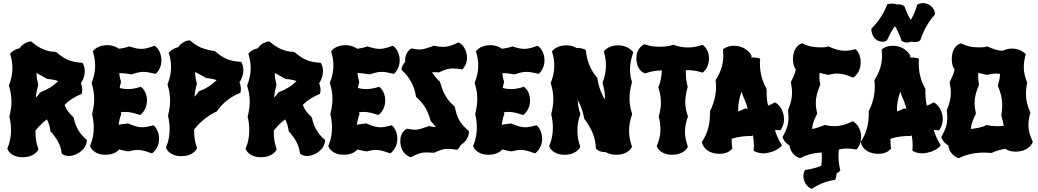

<svg xmlns="http://www.w3.org/2000/svg" viewBox="-20 -993 6690 1237"><path d="M508 -395C508 -396 510 -403 510 -414C510 -425 508 -440 501 -457C508 -466 513 -476 518 -490C524 -507 526 -522 526 -535C526 -564 515 -581 515 -583L511 -588L505 -589C437 -593 396 -611 344 -656L336 -659C276 -659 223 -689 185 -723L181 -726H176C173 -725 131 -721 106 -682C67 -674 50 -652 49 -651L45 -646L47 -640C56 -611 60 -583 60 -554C60 -518 53 -483 39 -447L37 -443L38 -439C48 -406 54 -373 54 -338C54 -308 49 -276 41 -244V-238C48 -209 51 -181 51 -154C51 -114 44 -76 29 -40L27 -36L29 -31C29 -29 49 20 126 20C203 20 225 -26 226 -28L228 -33L226 -37C214 -70 209 -103 209 -137C209 -142 208 -147 209 -152C229 -178 255 -204 282 -224C294 -203 300 -180 305 -150V-146L308 -143C310 -142 312 -140 315 -137C349 -95 371 -58 377 -8L378 -3L381 -1C382 0 397 12 424 12C439 12 459 8 482 -5C541 -39 539 -85 539 -88V-93L535 -95C491 -133 466 -178 455 -234L452 -239C424 -265 407 -287 396 -317C424 -346 459 -368 501 -386L507 -389ZM287 -484C313 -482 334 -478 355 -471C324 -439 286 -416 243 -400L236 -394C231 -385 221 -374 211 -364C213 -390 218 -416 226 -444V-451C219 -475 215 -499 215 -523C235 -513 256 -500 281 -486Z M927 -345C927 -403 894 -429 892 -430L887 -434L881 -432C852 -423 828 -419 804 -419C786 -419 770 -421 751 -426C753 -438 755 -449 759 -461V-468C753 -486 750 -504 748 -522C773 -522 798 -519 825 -514L832 -515C862 -525 882 -530 904 -530C923 -530 944 -526 975 -519L982 -517L987 -521C988 -522 1020 -551 1020 -603V-612C1016 -670 982 -694 980 -695L975 -698L969 -696C936 -684 913 -678 890 -678C869 -678 847 -683 816 -693L811 -694L807 -692C786 -685 765 -681 746 -679C731 -690 706 -702 671 -702C610 -702 583 -669 582 -667L578 -662L580 -656C589 -627 593 -598 593 -570C593 -535 586 -499 572 -464L570 -460L571 -455C581 -423 587 -389 587 -355C587 -324 582 -293 574 -261V-255C581 -225 584 -197 584 -170C584 -131 577 -93 562 -57L560 -52L562 -48C562 -46 582 4 659 4C708 4 735 -15 748 -30C766 -26 784 -21 802 -18H809C833 -24 850 -27 867 -27C891 -27 914 -21 952 -7L958 -5L964 -8C965 -10 1004 -38 1005 -96C1005 -155 975 -180 973 -182L968 -186L962 -184C935 -177 914 -173 896 -173C869 -173 846 -181 809 -196L805 -198L801 -197C800 -197 765 -194 744 -189C747 -211 752 -233 760 -255L762 -259L760 -263L757 -269C767 -271 777 -272 787 -272C814 -272 840 -266 876 -254L883 -252L888 -256C889 -257 927 -287 927 -345Z M1530 -401C1530 -402 1532 -409 1532 -419C1532 -430 1530 -446 1523 -463C1530 -472 1535 -483 1540 -497C1546 -514 1548 -529 1548 -542C1548 -571 1537 -588 1537 -590L1533 -595H1527C1459 -599 1418 -618 1366 -662L1362 -665H1358C1355 -665 1351 -666 1348 -666C1288 -677 1249 -693 1207 -730L1203 -733H1198C1195 -732 1153 -728 1128 -689C1089 -680 1072 -658 1071 -657L1067 -652L1069 -646C1078 -617 1082 -589 1082 -561C1082 -525 1075 -490 1061 -454L1059 -450L1060 -446C1070 -413 1076 -380 1076 -345C1076 -315 1071 -283 1063 -251V-245C1070 -216 1073 -188 1073 -161C1073 -121 1066 -83 1051 -47L1049 -43L1051 -38C1051 -36 1071 13 1148 13C1225 13 1247 -33 1248 -35L1250 -39L1248 -44C1236 -77 1231 -110 1231 -144C1231 -149 1230 -154 1231 -159C1267 -207 1327 -254 1375 -274L1380 -279C1414 -329 1461 -366 1523 -393L1529 -395ZM1309 -490C1334 -488 1355 -484 1376 -477C1345 -446 1308 -422 1265 -406L1261 -405L1258 -401C1256 -394 1244 -381 1233 -370C1235 -396 1240 -423 1248 -451V-458C1241 -482 1237 -505 1237 -529C1257 -520 1278 -507 1303 -493Z M2043 -395C2043 -396 2045 -403 2045 -414C2045 -425 2043 -440 2036 -457C2043 -466 2048 -476 2053 -490C2059 -507 2061 -522 2061 -535C2061 -564 2050 -581 2050 -583L2046 -588L2040 -589C1972 -593 1931 -611 1879 -656L1871 -659C1811 -659 1758 -689 1720 -723L1716 -726H1711C1708 -725 1666 -721 1641 -682C1602 -674 1585 -652 1584 -651L1580 -646L1582 -640C1591 -611 1595 -583 1595 -554C1595 -518 1588 -483 1574 -447L1572 -443L1573 -439C1583 -406 1589 -373 1589 -338C1589 -308 1584 -276 1576 -244V-238C1583 -209 1586 -181 1586 -154C1586 -114 1579 -76 1564 -40L1562 -36L1564 -31C1564 -29 1584 20 1661 20C1738 20 1760 -26 1761 -28L1763 -33L1761 -37C1749 -70 1744 -103 1744 -137C1744 -142 1743 -147 1744 -152C1764 -178 1790 -204 1817 -224C1829 -203 1835 -180 1840 -150V-146L1843 -143C1845 -142 1847 -140 1850 -137C1884 -95 1906 -58 1912 -8L1913 -3L1916 -1C1917 0 1932 12 1959 12C1974 12 1994 8 2017 -5C2076 -39 2074 -85 2074 -88V-93L2070 -95C2026 -133 2001 -178 1990 -234L1987 -239C1959 -265 1942 -287 1931 -317C1959 -346 1994 -368 2036 -386L2042 -389ZM1822 -484C1848 -482 1869 -478 1890 -471C1859 -439 1821 -416 1778 -400L1771 -394C1766 -385 1756 -374 1746 -364C1748 -390 1753 -416 1761 -444V-451C1754 -475 1750 -499 1750 -523C1770 -513 1791 -500 1816 -486Z M2462 -345C2462 -403 2429 -429 2427 -430L2422 -434L2416 -432C2387 -423 2363 -419 2339 -419C2321 -419 2305 -421 2286 -426C2288 -438 2290 -449 2294 -461V-468C2288 -486 2285 -504 2283 -522C2308 -522 2333 -519 2360 -514L2367 -515C2397 -525 2417 -530 2439 -530C2458 -530 2479 -526 2510 -519L2517 -517L2522 -521C2523 -522 2555 -551 2555 -603V-612C2551 -670 2517 -694 2515 -695L2510 -698L2504 -696C2471 -684 2448 -678 2425 -678C2404 -678 2382 -683 2351 -693L2346 -694L2342 -692C2321 -685 2300 -681 2281 -679C2266 -690 2241 -702 2206 -702C2145 -702 2118 -669 2117 -667L2113 -662L2115 -656C2124 -627 2128 -598 2128 -570C2128 -535 2121 -499 2107 -464L2105 -460L2106 -455C2116 -423 2122 -389 2122 -355C2122 -324 2117 -293 2109 -261V-255C2116 -225 2119 -197 2119 -170C2119 -131 2112 -93 2097 -57L2095 -52L2097 -48C2097 -46 2117 4 2194 4C2243 4 2270 -15 2283 -30C2301 -26 2319 -21 2337 -18H2344C2368 -24 2385 -27 2402 -27C2426 -27 2449 -21 2487 -7L2493 -5L2499 -8C2500 -10 2539 -38 2540 -96C2540 -155 2510 -180 2508 -182L2503 -186L2497 -184C2470 -177 2449 -173 2431 -173C2404 -173 2381 -181 2344 -196L2340 -198L2336 -197C2335 -197 2300 -194 2279 -189C2282 -211 2287 -233 2295 -255L2297 -259L2295 -263L2292 -269C2302 -271 2312 -272 2322 -272C2349 -272 2375 -266 2411 -254L2418 -252L2423 -256C2424 -257 2462 -287 2462 -345Z M3000 -149 2997 -152C2944 -197 2924 -234 2911 -302L2907 -309C2859 -350 2835 -392 2816 -463L2813 -468C2793 -486 2777 -506 2764 -528C2775 -528 2788 -527 2804 -527L2808 -526L2811 -528C2848 -545 2868 -552 2898 -552C2912 -552 2929 -550 2951 -547L2958 -546L2963 -550C2964 -552 2989 -577 2989 -621C2989 -627 2988 -635 2987 -642C2978 -697 2941 -716 2940 -717L2934 -720L2928 -717C2889 -699 2865 -691 2836 -691C2820 -691 2802 -693 2778 -698L2774 -699L2770 -697C2767 -695 2764 -694 2761 -693C2723 -681 2706 -674 2683 -674C2670 -674 2656 -676 2637 -680L2632 -681L2628 -679C2626 -678 2590 -658 2590 -604C2590 -601 2590 -598 2591 -595C2570 -572 2567 -550 2567 -549V-543L2571 -539C2620 -494 2649 -439 2660 -373V-369L2664 -366C2710 -324 2736 -282 2754 -216L2757 -211C2769 -198 2780 -186 2788 -174C2776 -175 2763 -177 2747 -180L2743 -181L2739 -179C2695 -164 2677 -157 2653 -157C2640 -157 2626 -159 2606 -163L2601 -164L2597 -161C2595 -160 2559 -140 2559 -86C2559 2 2624 19 2624 19L2628 20L2633 17C2675 -4 2692 -11 2727 -11C2739 -11 2756 -9 2773 -9L2780 -10C2816 -27 2837 -34 2866 -34C2880 -34 2897 -32 2920 -29L2927 -28L2931 -33C2932 -34 2941 -43 2948 -58C3004 -95 3001 -140 3001 -144Z M3395 -345C3395 -403 3362 -429 3360 -430L3355 -434L3349 -432C3320 -423 3296 -419 3272 -419C3254 -419 3238 -421 3219 -426C3221 -438 3223 -449 3227 -461V-468C3221 -486 3218 -504 3216 -522C3241 -522 3266 -519 3293 -514L3300 -515C3330 -525 3350 -530 3372 -530C3391 -530 3412 -526 3443 -519L3450 -517L3455 -521C3456 -522 3488 -551 3488 -603V-612C3484 -670 3450 -694 3448 -695L3443 -698L3437 -696C3404 -684 3381 -678 3358 -678C3337 -678 3315 -683 3284 -693L3279 -694L3275 -692C3254 -685 3233 -681 3214 -679C3199 -690 3174 -702 3139 -702C3078 -702 3051 -669 3050 -667L3046 -662L3048 -656C3057 -627 3061 -598 3061 -570C3061 -535 3054 -499 3040 -464L3038 -460L3039 -455C3049 -423 3055 -389 3055 -355C3055 -324 3050 -293 3042 -261V-255C3049 -225 3052 -197 3052 -170C3052 -131 3045 -93 3030 -57L3028 -52L3030 -48C3030 -46 3050 4 3127 4C3176 4 3203 -15 3216 -30C3234 -26 3252 -21 3270 -18H3277C3301 -24 3318 -27 3335 -27C3359 -27 3382 -21 3420 -7L3426 -5L3432 -8C3433 -10 3472 -38 3473 -96C3473 -155 3443 -180 3441 -182L3436 -186L3430 -184C3403 -177 3382 -173 3364 -173C3337 -173 3314 -181 3277 -196L3273 -198L3269 -197C3268 -197 3233 -194 3212 -189C3215 -211 3220 -233 3228 -255L3230 -259L3228 -263L3225 -269C3235 -271 3245 -272 3255 -272C3282 -272 3308 -266 3344 -254L3351 -252L3356 -256C3357 -257 3395 -287 3395 -345Z M4056 -661C4055 -663 4024 -701 3963 -701C3902 -701 3875 -668 3874 -666L3870 -661L3872 -655C3880 -627 3884 -599 3884 -572C3884 -535 3877 -499 3863 -463V-455C3873 -421 3878 -388 3878 -353V-352C3853 -391 3836 -437 3828 -490V-493L3825 -496C3785 -542 3762 -597 3755 -665L3754 -671L3748 -674C3747 -675 3729 -684 3702 -684H3694C3679 -693 3658 -701 3629 -701C3568 -701 3541 -668 3540 -666L3536 -661L3538 -655C3547 -626 3551 -598 3551 -570C3551 -534 3544 -499 3530 -463L3528 -459L3529 -455C3539 -422 3545 -389 3545 -354C3545 -324 3540 -292 3532 -260V-254C3539 -225 3542 -197 3542 -170C3542 -130 3535 -92 3520 -56L3518 -52L3520 -47C3520 -45 3540 4 3617 4C3694 4 3716 -42 3717 -44L3719 -48L3717 -53C3705 -86 3700 -119 3700 -153C3700 -187 3706 -221 3718 -254L3720 -258L3718 -262C3708 -290 3703 -319 3702 -349C3722 -313 3736 -274 3744 -230L3746 -225C3792 -166 3816 -106 3819 -40V-35L3823 -32C3824 -30 3843 -13 3878 -13H3883C3898 -3 3920 4 3951 4C4027 4 4049 -42 4050 -44L4052 -48L4050 -53C4039 -85 4033 -118 4033 -151C4033 -185 4039 -220 4052 -254V-262C4041 -293 4036 -325 4036 -359C4036 -391 4041 -425 4051 -460V-467C4043 -493 4039 -519 4039 -545C4039 -579 4046 -614 4058 -650L4060 -656Z M4411 -247C4400 -278 4395 -306 4395 -336C4395 -365 4400 -395 4410 -431V-437C4403 -463 4399 -489 4399 -516C4399 -524 4398 -532 4399 -541H4413C4440 -541 4467 -537 4500 -527L4507 -525L4512 -529C4514 -532 4548 -559 4548 -618C4547 -675 4513 -699 4511 -700L4506 -704L4500 -702C4468 -692 4440 -687 4413 -687C4384 -687 4355 -692 4322 -703L4318 -705L4314 -703C4286 -693 4252 -692 4225 -692C4195 -692 4166 -696 4138 -706L4133 -708L4129 -706C4127 -705 4080 -687 4080 -617C4080 -542 4129 -522 4131 -522L4136 -520L4140 -521C4173 -533 4206 -539 4239 -539H4244C4243 -504 4237 -468 4223 -433L4221 -429L4223 -425C4233 -394 4238 -365 4238 -335C4238 -307 4234 -278 4225 -245V-239C4232 -210 4235 -184 4235 -160C4235 -125 4228 -92 4213 -56L4211 -52L4213 -47C4214 -45 4233 4 4310 4C4387 4 4409 -42 4410 -44L4412 -48L4410 -53C4399 -86 4393 -115 4393 -144C4393 -175 4399 -205 4411 -239L4413 -243Z M5028 -255C5015 -312 4978 -330 4977 -331L4971 -333L4966 -330C4954 -323 4942 -317 4929 -312C4921 -340 4919 -371 4919 -405V-418L4917 -424C4890 -472 4876 -526 4876 -583C4876 -591 4876 -598 4877 -606L4878 -613L4872 -617C4871 -617 4853 -623 4825 -623H4818C4818 -624 4819 -625 4820 -626L4823 -632L4820 -638C4819 -639 4789 -698 4708 -698C4666 -698 4644 -679 4642 -678L4638 -674V-668C4639 -657 4640 -646 4640 -636C4640 -580 4624 -529 4593 -481L4590 -477L4591 -472C4592 -459 4593 -446 4593 -433C4593 -382 4581 -331 4556 -281L4554 -275V-258C4554 -191 4538 -134 4505 -83L4502 -79L4503 -75C4503 -75 4515 -2 4619 -2C4672 -2 4694 -32 4695 -33L4698 -37L4697 -42C4695 -56 4694 -70 4694 -84V-99C4736 -113 4780 -117 4821 -117L4828 -119C4829 -119 4830 -120 4831 -121C4835 -99 4837 -77 4837 -54C4837 -46 4836 -38 4836 -30L4835 -22L4842 -18C4843 -18 4865 -5 4899 -5C4911 -5 4923 -7 4935 -10C4988 -22 5011 -49 5012 -50L5018 -57L5013 -65C4996 -93 4982 -123 4973 -155C4982 -155 4991 -155 5000 -154L5007 -153L5011 -158C5012 -160 5031 -185 5031 -225C5031 -234 5030 -244 5028 -255ZM4765 -380C4779 -349 4790 -320 4797 -292C4793 -292 4788 -293 4784 -294L4776 -292C4763 -285 4750 -280 4736 -275V-288C4736 -325 4743 -364 4758 -403Z M5264 -450C5261 -467 5259 -482 5259 -496C5259 -505 5259 -514 5260 -524C5276 -520 5291 -515 5310 -512L5317 -511C5338 -516 5356 -519 5374 -519C5404 -519 5433 -511 5471 -495L5477 -493L5483 -497C5484 -498 5522 -525 5525 -584V-592C5525 -646 5498 -671 5496 -672L5492 -676L5486 -675C5463 -669 5443 -666 5423 -666C5390 -666 5360 -675 5322 -692L5318 -694L5314 -693C5297 -687 5274 -688 5258 -688C5220 -688 5186 -695 5152 -712L5148 -714L5143 -712C5141 -712 5089 -695 5089 -611C5089 -580 5097 -558 5107 -545C5102 -520 5092 -497 5077 -468L5075 -465L5076 -460C5080 -437 5083 -416 5083 -396C5083 -361 5075 -327 5058 -286L5057 -280C5059 -263 5060 -248 5060 -235C5060 -190 5049 -160 5024 -115L5022 -111L5023 -106C5023 -105 5032 -75 5067 -56C5074 10 5135 26 5131 25L5135 26L5140 24C5182 2 5227 -9 5274 -10C5274 0 5275 9 5275 19C5275 37 5274 56 5271 75C5241 88 5208 96 5172 101L5167 102L5164 107C5159 116 5156 128 5156 140C5156 177 5178 210 5205 221L5210 224L5215 220C5259 192 5306 174 5354 167L5361 166L5363 160C5367 151 5369 141 5369 132V125C5377 121 5384 116 5390 110L5394 105L5393 100C5386 72 5382 43 5382 16C5382 0 5382 -14 5385 -30C5401 -34 5418 -36 5436 -36C5453 -36 5471 -34 5491 -31L5497 -29L5502 -34C5503 -36 5528 -63 5528 -109C5528 -115 5528 -122 5527 -129C5518 -187 5481 -208 5479 -209L5474 -212L5468 -209C5426 -189 5393 -180 5356 -180C5338 -180 5318 -182 5296 -187L5292 -188L5288 -186C5285 -184 5282 -183 5279 -182C5252 -173 5238 -166 5212 -162C5214 -193 5224 -220 5243 -257L5245 -261L5244 -265C5239 -288 5236 -308 5236 -329C5236 -364 5244 -399 5263 -443L5264 -446Z M6051 -255C6038 -312 6001 -330 6000 -331L5994 -333L5989 -330C5977 -323 5965 -317 5952 -312C5944 -340 5942 -371 5942 -405V-418L5940 -424C5913 -472 5899 -526 5899 -583C5899 -591 5899 -598 5900 -606L5901 -613L5895 -617C5894 -617 5876 -623 5848 -623H5841C5841 -624 5842 -625 5843 -626L5846 -632L5843 -638C5842 -639 5812 -698 5731 -698C5689 -698 5667 -679 5665 -678L5661 -674V-668C5662 -657 5663 -646 5663 -636C5663 -580 5647 -529 5616 -481L5613 -477L5614 -472C5615 -459 5616 -446 5616 -433C5616 -382 5604 -331 5579 -281L5577 -275V-258C5577 -191 5561 -134 5528 -83L5525 -79L5526 -75C5526 -75 5538 -2 5642 -2C5695 -2 5717 -32 5718 -33L5721 -37L5720 -42C5718 -56 5717 -70 5717 -84V-99C5759 -113 5803 -117 5844 -117L5851 -119C5852 -119 5853 -120 5854 -121C5858 -99 5860 -77 5860 -54C5860 -46 5859 -38 5859 -30L5858 -22L5865 -18C5866 -18 5888 -5 5922 -5C5934 -5 5946 -7 5958 -10C6011 -22 6034 -49 6035 -50L6041 -57L6036 -65C6019 -93 6005 -123 5996 -155C6005 -155 6014 -155 6023 -154L6030 -153L6034 -158C6035 -160 6054 -185 6054 -225C6054 -234 6053 -244 6051 -255ZM5788 -380C5802 -349 5813 -320 5820 -292C5816 -292 5811 -293 5807 -294L5799 -292C5786 -285 5773 -280 5759 -275V-288C5759 -325 5766 -364 5781 -403ZM6004 -905C6002 -941 5967 -973 5927 -973C5915 -973 5903 -970 5894 -965L5889 -963L5888 -958C5879 -925 5865 -894 5848 -864C5832 -890 5819 -919 5808 -950L5803 -956C5791 -962 5779 -965 5767 -965C5763 -965 5760 -965 5757 -964C5748 -968 5738 -970 5728 -970C5718 -970 5709 -968 5700 -966L5696 -964L5694 -959C5673 -906 5642 -857 5597 -811L5594 -808V-804C5594 -764 5622 -724 5666 -724C5673 -724 5683 -726 5691 -730L5696 -736C5710 -767 5726 -797 5746 -825C5763 -796 5777 -765 5788 -733L5789 -729L5793 -727C5802 -722 5812 -719 5823 -719C5833 -719 5843 -721 5853 -725C5859 -723 5867 -722 5874 -722C5886 -722 5896 -724 5905 -730L5910 -736C5929 -795 5960 -850 6001 -897L6004 -900Z M6632 -84C6614 -122 6606 -154 6606 -188C6606 -211 6610 -235 6617 -263L6619 -268L6617 -271C6599 -310 6590 -348 6590 -390C6590 -412 6593 -434 6597 -459L6598 -463L6596 -466C6583 -498 6576 -528 6576 -560C6576 -584 6580 -610 6587 -638L6589 -644L6584 -649C6582 -650 6553 -680 6501 -680C6475 -680 6455 -673 6439 -666C6409 -667 6380 -676 6345 -692L6341 -694L6337 -693C6320 -687 6297 -688 6281 -688C6243 -688 6209 -695 6175 -712L6171 -714L6166 -712C6164 -712 6112 -695 6112 -611C6112 -580 6120 -558 6130 -545C6125 -520 6115 -497 6100 -468L6098 -465L6099 -460C6103 -437 6106 -416 6106 -396C6106 -361 6098 -327 6081 -286L6080 -280C6082 -263 6083 -248 6083 -235C6083 -190 6072 -160 6047 -115L6045 -111L6046 -106C6046 -105 6055 -75 6090 -56C6097 10 6158 26 6154 25L6158 26L6163 24C6207 1 6267 -10 6319 -10C6335 -10 6349 -8 6365 -8L6368 -7L6371 -9C6399 -22 6428 -30 6458 -34C6472 -24 6492 -16 6521 -16C6611 -16 6632 -74 6632 -75L6634 -80ZM6287 -450C6284 -467 6282 -482 6282 -496C6282 -505 6282 -514 6283 -524C6299 -520 6314 -515 6333 -512L6340 -511C6361 -516 6379 -519 6397 -519C6405 -519 6414 -518 6423 -517C6422 -493 6417 -469 6410 -444L6409 -439L6411 -435C6428 -395 6437 -357 6437 -315C6437 -295 6435 -273 6431 -251L6432 -245C6439 -222 6444 -202 6447 -183C6433 -181 6418 -180 6404 -180C6383 -180 6361 -182 6339 -187L6335 -188L6331 -186C6310 -172 6267 -166 6235 -162C6237 -193 6247 -219 6266 -257L6268 -261L6267 -265C6262 -288 6259 -308 6259 -329C6259 -364 6267 -399 6286 -443L6287 -446Z"/></svg>

Font: Hanalei Fill
Style: Regular
Weight: 400
Designer: Astigmatic (AOETI)
Foundry: Astigmatic (AOETI)
Version: Version 1.000